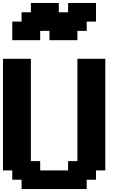

<svg xmlns="http://www.w3.org/2000/svg" viewBox="-20 -1270 852 1290"><path d="M125 0H562.5V-62.5H625V-125H687.5V-875H500V-187.5H437.5V-125H250V-187.5H187.5V-875H0V-125H62.5V-62.5H125ZM312.5 -1000H500V-1062.5H562.5V-1125H625V-1250H437.5V-1187.5H375V-1250H187.5V-1187.5H125V-1125H62.5V-1000H250V-1062.5H312.5Z"/></svg>

Font: Faithful 32x
Style: Semibold
Weight: 400
Foundry: Faithful Resource Pack
Version: Version 1.0; January 27, 2023